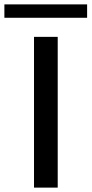

<svg xmlns="http://www.w3.org/2000/svg" viewBox="-47 -855 417 875"><path d="M108 0V-687H216V0ZM-27 -774V-835H350V-774Z"/></svg>

Font: Archivo Expanded
Style: Regular
Weight: 400
Width: 7
Designer: Hector Gatti
Foundry: Omnibus-Type
Version: Version 2.001